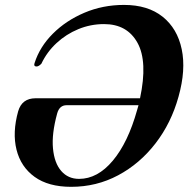

<svg xmlns="http://www.w3.org/2000/svg" viewBox="-20 -730 747 761"><path d="M52 -289Q67 -340.5 121 -340.5H535Q566 -486 525 -560.2Q484 -634.5 392.5 -634.5Q339 -634.5 290.5 -614.5Q242 -594.5 204 -559.2Q166 -524 144 -477.5Q133 -466 124 -466.5Q112.5 -467 117 -480Q137.5 -544.5 189.5 -596.5Q241.5 -648.5 314.5 -679.5Q387.5 -710.5 471.5 -710.5Q566 -710.5 624.5 -663.8Q683 -617 700.2 -535Q717.5 -453 687.5 -346.5Q658.5 -242 596.2 -161.5Q534 -81 448.2 -35.2Q362.5 10.5 262 10.5Q172 10.5 117.2 -29Q62.5 -68.5 45.5 -136.5Q28.5 -204.5 52 -289ZM293.5 -21Q366.5 -21 427 -93Q487.5 -165 523.5 -294Q526.5 -303.5 529 -313H244Q215.5 -313 206.5 -280Q184.5 -199.5 190 -141.5Q195.5 -83.5 222.8 -52.2Q250 -21 293.5 -21Z"/></svg>

Font: Fraunces 72pt S000 SemiBold
Style: Italic
Weight: 600
Italic angle: -16°
Version: Version 1.000; ttfautohint (v1.8.3)